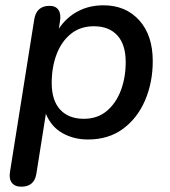

<svg xmlns="http://www.w3.org/2000/svg" viewBox="-20 -517 642 724"><path d="M60 187Q36 187 24.5 172Q13 157 18 129L109 -443Q117 -495 167 -495Q190 -495 200.5 -479.5Q211 -464 206 -436L202 -409Q230 -451 273 -474Q316 -497 370 -497Q454 -497 505 -440.5Q556 -384 556 -287Q556 -206 527 -138.5Q498 -71 443.5 -31Q389 9 312 9Q258 9 215.5 -15Q173 -39 153 -88L117 139Q109 187 60 187ZM296 -69Q347 -69 382 -98Q417 -127 435.5 -175.5Q454 -224 454 -283Q454 -349 422.5 -383.5Q391 -418 334 -418Q283 -418 247.5 -389.5Q212 -361 193.5 -312.5Q175 -264 175 -204Q175 -138 207 -103.5Q239 -69 296 -69Z"/></svg>

Font: Nunito SemiBold
Style: Italic
Weight: 600
Italic angle: -9°
Designer: Vernon Adams
Foundry: Vernon Adams
Version: Version 3.601; ttfautohint (v1.8.2.53-6de2)